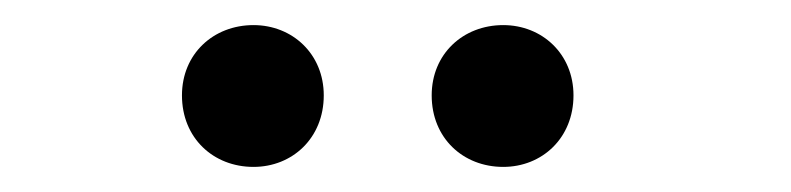

<svg xmlns="http://www.w3.org/2000/svg" viewBox="-20 -727 630 153"><path d="M381 -594C412 -594 437 -617 437 -651C437 -684 412 -707 381 -707C349 -707 324 -684 324 -651C324 -617 349 -594 381 -594ZM182 -594C213 -594 238 -617 238 -651C238 -684 213 -707 182 -707C150 -707 125 -684 125 -651C125 -617 150 -594 182 -594Z"/></svg>

Font: Hedvig Letters Serif 24pt
Style: Regular
Weight: 400
Designer: Alexander Örn & Tor Weibull
Foundry: Kanon Foundry
Version: Version 1.000